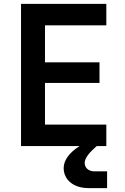

<svg xmlns="http://www.w3.org/2000/svg" viewBox="-20 -750 640 986"><path d="M88 0H389C335 34 307 74 307 113C307 173 357 216 435 216H530V130H465C434 130 415 111 415 87C415 66 432 40 466 10L477 0H526V-110H211V-324H491V-430H211V-620H526V-730H88Z"/></svg>

Font: JetBrains Mono
Style: Bold
Weight: 558
Monospace: yes
Designer: Philipp Nurullin, Konstantin Bulenkov
Foundry: JetBrains
Version: Version 2.305